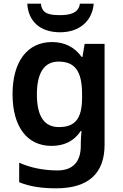

<svg xmlns="http://www.w3.org/2000/svg" viewBox="-20 -781 667 1041"><path d="M488 -761H413C407 -709 356 -699 307 -699C249 -699 207 -705 202 -761H128C133 -667 196 -606 306 -606C412 -606 481 -669 488 -761ZM262 -553C128 -553 48 -447 48 -270C48 -94 127 10 259 10C327 10 381 -15 418 -71H422C420 -54 418 -24 418 -4V10C418 97 374 143 292 143C217 143 146 129 84 101V207C143 231 207 240 285 240C459 240 547 159 547 4V-543H439L427 -472H423C384 -526 330 -553 262 -553ZM297 -447C386 -447 425 -396 425 -270V-251C425 -136 386 -92 299 -92C219 -92 180 -152 180 -269C180 -386 220 -447 297 -447Z"/></svg>

Font: Noto Sans Balinese SemiBold
Style: Regular
Weight: 600
Designer: Aditya Bayu, David Williams
Foundry: David Williams
Version: Version 2.005